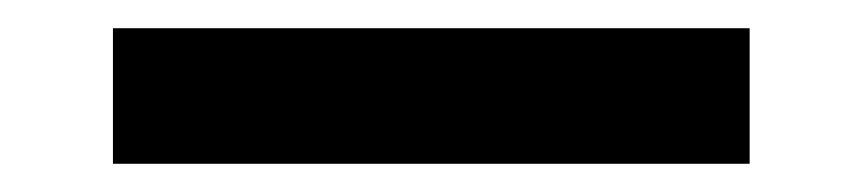

<svg xmlns="http://www.w3.org/2000/svg" viewBox="-20 -404 611 136"><path d="M511 -384V-288H60V-384Z"/></svg>

Font: Codetta
Style: Bold
Weight: 700
Designer: Ulrich Proeller
Foundry: PROSA GmbH
Version: Version 2.00;September 29, 2018;FontCreator 11.5.0.2427 64-b